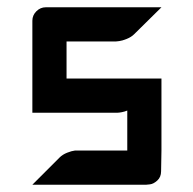

<svg xmlns="http://www.w3.org/2000/svg" viewBox="-20 -752 532 528"><path d="M111 -732H162H163H424L349 -658Q341 -650 328.5 -645Q316 -640 308 -639L299 -638H163V-536H330H404H424V-338L423 -281Q423 -265 412.5 -255.5Q402 -246 392 -245L382 -244H69L144 -319Q152 -327 164.5 -332Q177 -337 186 -338H194H330V-448Q323 -445 315 -443.5Q307 -442 303 -442H299H69V-638V-639V-691V-695Q69 -710 80 -721Q91 -732 106 -732Z"/></svg>

Font: ECO
Style: Regular
Weight: 400
Version: Version 1.1